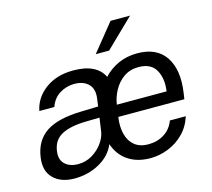

<svg xmlns="http://www.w3.org/2000/svg" viewBox="-104 -849 1087 984"><g transform="rotate(-15 439.0 -356.5)"><path d="M175.5 10Q104 10 64 -29.5Q24 -69 34.5 -140Q46.5 -226 109.5 -268.2Q172.5 -310.5 299.5 -313L386.5 -315.5L392 -356Q399 -405.5 372.8 -432.2Q346.5 -459 296.5 -459Q255.5 -458.5 220 -436.8Q184.5 -415 169 -371H89.5Q102.5 -438.5 162 -482.8Q221.5 -527 310.5 -527Q374 -527 414 -506.8Q454 -486.5 470.5 -450Q504.5 -486.5 549.8 -506.8Q595 -527 649 -527Q753.5 -527 799.2 -457.8Q845 -388.5 828 -271L823 -237H472.5Q465 -188 474.8 -148.2Q484.5 -108.5 512.2 -85Q540 -61.5 587 -61.5Q633.5 -61.5 670.2 -84.5Q707 -107.5 723 -151H807.5Q791 -98.5 755 -62.5Q719 -26.5 672.2 -8.2Q625.5 10 578 10Q508.5 10 460.2 -22.2Q412 -54.5 392 -114Q368.5 -57 308.5 -23.5Q248.5 10 175.5 10ZM481.5 -299.5H745.5Q755 -366 729.5 -411.5Q704 -457 638 -457Q592.5 -457 559.5 -433.8Q526.5 -410.5 506.8 -374.2Q487 -338 481.5 -299.5ZM212.5 -56.5Q253.5 -56.5 287.2 -77Q321 -97.5 342.2 -127.2Q363.5 -157 368 -186L378.5 -258.5L306 -257Q223 -255.5 177 -230.8Q131 -206 123.5 -149Q117 -105 142.2 -80.8Q167.5 -56.5 212.5 -56.5ZM561.5 -723H665L515 -577.5H444Z"/></g></svg>

Font: Public Sans
Style: Italic
Weight: 400
Italic angle: -8°
Designer: The Public Sans project authors (U.S. Web Design System). Libre Franklin designed by Pablo Impallari and Rodrigo Fuenzal
Version: Version 1.008; ttfautohint (v1.8.1) -l 8 -r 50 -G 200 -x 14 